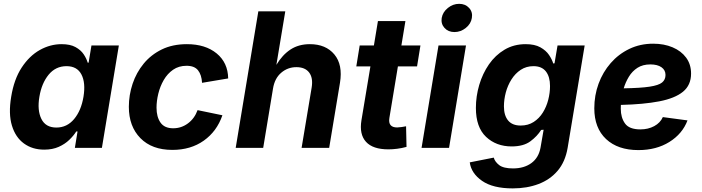

<svg xmlns="http://www.w3.org/2000/svg" viewBox="-20 -788 3742 1023"><path d="M215.3 9.3Q152.8 9.3 107.7 -23.4Q62.5 -56.2 43.5 -118.9Q24.4 -181.6 39.6 -272.5Q54.7 -365.7 95.5 -428Q136.2 -490.2 191.9 -521.5Q247.6 -552.7 308.1 -552.7Q354 -552.7 382.3 -537.1Q410.6 -521.5 425.8 -498.8Q440.9 -476.1 447.3 -454.1H452.1L467.3 -545.9H613.3L522.9 0H378.9L393.1 -87.4H386.2Q372.1 -64.9 349.1 -42.7Q326.2 -20.5 293 -5.6Q259.8 9.3 215.3 9.3ZM280.3 -108.4Q336.9 -108.4 374.8 -153.6Q412.6 -198.7 424.8 -272.5Q437 -347.2 413.8 -391.4Q390.6 -435.5 334.5 -435.5Q276.4 -435.5 239 -389.9Q201.7 -344.2 189.9 -272.5Q177.7 -200.7 200.4 -154.5Q223.1 -108.4 280.3 -108.4Z M898.4 10.7Q789.6 10.7 728 -52Q666.5 -114.7 666.5 -218.8Q666.5 -281.7 686.5 -341.6Q706.5 -401.4 745.6 -449Q784.7 -496.6 842.3 -524.7Q899.9 -552.7 975.6 -552.7Q1074.2 -552.7 1134.3 -503.4Q1194.3 -454.1 1195.8 -370.1L1056.6 -346.7Q1054.2 -389.2 1035.2 -413.3Q1016.1 -437.5 974.1 -437.5Q932.6 -437.5 902.3 -416.5Q872.1 -395.5 852.5 -361.8Q833 -328.1 823.5 -289.1Q814 -250 814 -214.4Q814 -165 835.2 -134.8Q856.4 -104.5 902.8 -104.5Q946.3 -104.5 981.4 -130.6Q1016.6 -156.7 1032.7 -201.2L1165 -173.8Q1135.3 -87.9 1065.7 -38.6Q996.1 10.7 898.4 10.7Z M1434.6 -315.9 1382.3 0H1235.8L1356.4 -727.5H1500L1452.6 -442.4Q1484.4 -495.6 1527.8 -524.2Q1571.3 -552.7 1630.9 -552.7Q1715.8 -552.7 1761.5 -498Q1807.1 -443.4 1791.5 -347.2L1733.9 0H1586.9L1640.6 -321.8Q1648.9 -373 1627.2 -401.6Q1605.5 -430.2 1559.1 -430.2Q1513.2 -430.2 1478.3 -400.4Q1443.4 -370.6 1434.6 -315.9Z M2220.2 -545.9 2202.1 -434.1H2100.1L2054.7 -159.7Q2046.4 -108.9 2096.2 -108.9Q2104.5 -108.9 2119.9 -111.1Q2135.3 -113.3 2143.6 -115.2L2146 -5.4Q2121.1 1.5 2096.4 4.6Q2071.8 7.8 2049.3 7.8Q1966.8 7.8 1930.2 -32.2Q1893.6 -72.3 1905.8 -147L1953.6 -434.1H1878.4L1896.5 -545.9H1972.2L1993.7 -675.8H2140.1L2118.7 -545.9Z M2226.1 0 2316.4 -545.9H2462.9L2372.6 0ZM2401.4 -617.2Q2368.2 -617.2 2348.4 -639.2Q2328.6 -661.1 2333.5 -692.4Q2338.9 -723.6 2366.2 -745.6Q2393.6 -767.6 2426.3 -767.6Q2459.5 -767.6 2479.5 -745.6Q2499.5 -723.6 2494.1 -692.4Q2489.3 -661.1 2461.9 -639.2Q2434.6 -617.2 2401.4 -617.2Z M2711.9 215.8Q2606 215.8 2548.3 175.5Q2490.7 135.3 2482.9 77.1L2610.8 51.8Q2616.7 73.7 2639.6 91.6Q2662.6 109.4 2713.4 109.4Q2772 109.4 2811 81.1Q2850.1 52.7 2859.9 -1L2876.5 -96.7L2863.3 -95.7Q2842.3 -62 2805.7 -34.9Q2769 -7.8 2706.1 -7.8Q2624 -7.8 2569.8 -58.8Q2515.6 -109.9 2515.6 -212.9Q2515.6 -274.9 2533.4 -335.4Q2551.3 -396 2585.2 -445.1Q2619.1 -494.1 2668.5 -523.4Q2717.8 -552.7 2780.8 -552.7Q2829.1 -552.7 2859.1 -535.9Q2889.2 -519 2905.3 -495.1Q2921.4 -471.2 2927.7 -449.7L2934.6 -450.7L2950.7 -545.9H3095.2L3004.4 0Q2991.7 74.2 2951.2 121.8Q2910.6 169.4 2849.1 192.6Q2787.6 215.8 2711.9 215.8ZM2754.4 -119.1Q2793.9 -119.1 2823.5 -138.2Q2853 -157.2 2872.3 -188.2Q2891.6 -219.2 2901.1 -256.3Q2910.6 -293.5 2910.6 -329.6Q2910.6 -378.9 2888.7 -407.2Q2866.7 -435.5 2822.3 -435.5Q2784.2 -435.5 2754.6 -416Q2725.1 -396.5 2705.1 -364.7Q2685.1 -333 2675 -295.4Q2665 -257.8 2665 -221.2Q2665 -172.9 2687.3 -146Q2709.5 -119.1 2754.4 -119.1Z M3381.3 11.7Q3272 11.7 3209.2 -47.1Q3146.5 -106 3146.5 -210.9Q3146.5 -279.8 3169.2 -341.8Q3191.9 -403.8 3233.9 -451.9Q3275.9 -500 3333.5 -527.6Q3391.1 -555.2 3460.4 -555.2Q3518.1 -555.2 3563.7 -535.9Q3609.4 -516.6 3635.7 -481Q3662.1 -445.3 3662.1 -396Q3662.1 -334.5 3619.1 -299.3Q3576.2 -264.2 3492.7 -248Q3409.2 -231.9 3288.1 -229Q3287.6 -218.3 3287.6 -208.5Q3287.6 -161.6 3310.1 -130.1Q3332.5 -98.6 3392.1 -98.6Q3433.6 -98.6 3465.8 -116Q3498 -133.3 3511.7 -164.1L3643.1 -146.5Q3616.2 -75.2 3546.6 -31.7Q3477.1 11.7 3381.3 11.7ZM3303.2 -317.4Q3393.1 -318.8 3441.2 -326.2Q3489.3 -333.5 3507.6 -348.4Q3525.9 -363.3 3525.9 -388.7Q3525.9 -414.6 3504.4 -429.7Q3482.9 -444.8 3445.3 -444.8Q3404.8 -444.8 3376.7 -426.8Q3348.6 -408.7 3330.8 -379.4Q3313 -350.1 3303.2 -317.4Z"/></svg>

Font: Inter
Style: Bold Italic
Weight: 700
Italic angle: -9.39999°
Designer: Rasmus Andersson
Foundry: rsms
Version: Version 4.001;git-9221beed3